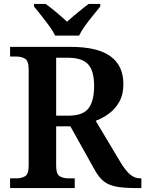

<svg xmlns="http://www.w3.org/2000/svg" viewBox="-20 -951 735 971"><path d="M31 0V-49H64Q88 -49 106.5 -59.5Q125 -70 125 -112V-601Q125 -643 106.5 -654Q88 -665 64 -665H31V-714H336Q473 -714 538.5 -666.5Q604 -619 604 -526Q604 -473 583.5 -436.5Q563 -400 531 -376.5Q499 -353 464 -340L589 -131Q615 -88 638 -68.5Q661 -49 691 -49H695V0H668Q607 0 569 -7Q531 -14 506 -33Q481 -52 460 -90L336 -312H264V-112Q264 -70 282.5 -59.5Q301 -49 325 -49H358V0ZM325 -366Q400 -366 428 -403.5Q456 -441 456 -516Q456 -593 425.5 -626Q395 -659 323 -659H264V-366ZM259 -771Q248 -794 228.5 -820.5Q209 -847 188.5 -873Q168 -899 152 -918V-931H211Q235 -914 266 -888Q297 -862 319 -841Q342 -862 373.5 -888Q405 -914 428 -931H487V-918Q472 -899 450.5 -873Q429 -847 410 -820.5Q391 -794 380 -771Z"/></svg>

Font: Noto Serif Tibetan SemiBold
Style: Regular
Weight: 600
Designer: Monotype Design Team
Foundry: Monotype Imaging Inc.
Version: Version 2.103; ttfautohint (v1.8.4.7-5d5b)